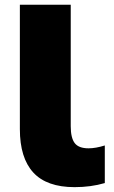

<svg xmlns="http://www.w3.org/2000/svg" viewBox="-20 -770 480 807"><path d="M277.3 -750V-239.5Q277.3 -190.6 294 -168.6Q310.7 -146.6 352.3 -146.6Q382 -146.6 420.5 -158.6V-0.6Q362.2 16.6 293.6 16.6Q176.4 16.6 119.9 -44.9Q63.5 -106.4 63.5 -227.3V-750Z"/></svg>

Font: Unbounded Variable
Style: Regular
Weight: 400
Designer: Luke Prowse, Jean-Baptiste Morizot, Fátima Lázaro, Florian Runge
Foundry: NaN
Version: Version 1.600;FEAKit 1.0